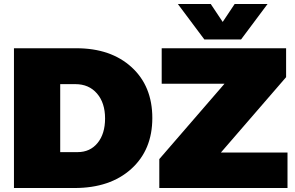

<svg xmlns="http://www.w3.org/2000/svg" viewBox="-20 -943 1482 963"><path d="M872 -923H1037L1097 -833L1157 -923H1322L1189 -745H1005ZM363 -701Q536 -701 640 -606Q744 -511 744 -351Q744 -191 638 -95.5Q532 0 354 0H50V-701ZM791 -701H1415V-556L1088 -178H1422V0H779V-145L1106 -523H791ZM369 -180Q432 -180 469.5 -226Q507 -272 507 -349Q507 -427 466.5 -474Q426 -521 358 -521H282V-180Z"/></svg>

Font: MontserratBlack
Style: Regular
Weight: 900
Designer: Julieta Ulanovsky
Foundry: Julieta Ulanovsky
Version: Version 4.000